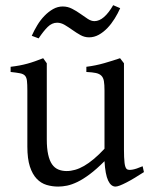

<svg xmlns="http://www.w3.org/2000/svg" viewBox="-20 -688 570 723"><path d="M522 -40Q503.9 -28.3 487.3 -18.3Q470.7 -8.3 456.5 -1Q442.4 6.3 431.6 10.5Q420.9 14.6 415 14.6Q397.9 14.6 387.2 -8.1Q376.5 -30.8 373.5 -81.1Q343.3 -50.8 318.1 -32Q293 -13.2 271.7 -2.9Q250.5 7.3 232.7 11Q214.8 14.6 199.2 14.6Q176.3 14.6 155.3 8.3Q134.3 2 118.2 -14.9Q102.1 -31.7 92.5 -61Q83 -90.3 83 -136.2V-347.2Q83 -370.6 81.5 -383.5Q80.1 -396.5 74 -403.1Q67.9 -409.7 55.2 -412.1Q42.5 -414.6 20 -417V-436.5Q37.6 -438.5 53 -441.4Q68.4 -444.3 82.8 -448.2Q97.2 -452.1 111.8 -457.3Q126.5 -462.4 142.6 -468.8L156.2 -449.7V-163.1Q156.2 -128.9 161.4 -106Q166.5 -83 176 -69.3Q185.5 -55.7 199.5 -49.8Q213.4 -43.9 231 -43.9Q246.6 -43.9 262.9 -48.6Q279.3 -53.2 296.6 -63.2Q314 -73.2 333 -89.1Q352.1 -105 373.5 -127.9V-347.2Q373.5 -369.1 371.3 -382.3Q369.1 -395.5 361.8 -402.8Q354.5 -410.2 341.1 -413.1Q327.6 -416 305.2 -417V-436.5Q340.3 -440.9 372.6 -450.2Q404.8 -459.5 432.1 -468.8L446.8 -449.7V-124Q446.8 -93.8 449 -74.7Q451.2 -55.7 458 -50.8Q463.9 -46.9 478 -49.1Q492.2 -51.3 517.1 -62ZM432.6 -657.2Q423.8 -637.2 411.6 -617.7Q399.4 -598.1 384.5 -582.5Q369.6 -566.9 352.1 -557.1Q334.5 -547.4 315.4 -547.4Q298.3 -547.4 283 -555.9Q267.6 -564.5 252.9 -575Q238.3 -585.4 223.9 -594Q209.5 -602.5 195.3 -602.5Q175.8 -602.5 159.7 -586.7Q143.6 -570.8 125.5 -543.5L99.6 -553.2Q108.4 -573.2 120.4 -593Q132.3 -612.8 147.5 -628.4Q162.6 -644 179.9 -653.8Q197.3 -663.6 216.3 -663.6Q234.9 -663.6 251.5 -655Q268.1 -646.5 282.7 -636Q297.4 -625.5 310.5 -616.9Q323.7 -608.4 335.4 -608.4Q354 -608.4 371.8 -624Q389.6 -639.6 406.2 -668.5Z"/></svg>

Font: Gentium Plus
Style: Regular
Weight: 400
Designer: J. Victor Gaultney, Annie Olsen, Iska Routamaa
Foundry: SIL International
Version: Version 1.510